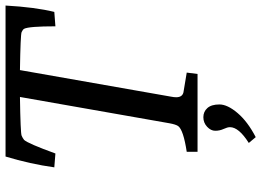

<svg xmlns="http://www.w3.org/2000/svg" viewBox="-145 -588 943 693"><g transform="rotate(-90 326.5 -241.5)"><path d="M406 0H125V-39Q204 -51 218 -70Q224 -79 228 -101L323 -641Q193 -639 183.5 -635Q174 -631 168 -626Q155 -612 119 -513L69 -517Q81 -604 108 -693H653Q647 -586 630 -517L578 -513Q578 -609 569 -626Q566 -631 557 -635Q548 -639 420 -641L324 -95Q322 -85 322 -77Q322 -52 345 -50L411 -39ZM178 210 157 185Q214 149 214 117Q214 108 207.5 94Q201 80 201 64Q201 48 215.5 34.5Q230 21 250 21Q270 21 283 35.5Q296 50 296 79Q296 108 265 144.5Q234 181 178 210Z"/></g></svg>

Font: Poly
Style: Italic
Weight: 400
Italic angle: -10°
Designer: Nicolas Silva
Foundry: Jose Nicolas Silva Schwarzenberg
Version: Version 1.003